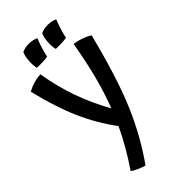

<svg xmlns="http://www.w3.org/2000/svg" viewBox="-302 -973 1130 1130"><g transform="rotate(-45 262.5 -408.5)"><path d="M497 -679Q426 -397 353.5 -226Q281 -55 179 88Q156 81 132.5 70.5Q109 60 94 49Q135 -11 169 -70Q203 -129 231 -189Q154 -292 101.5 -411.5Q49 -531 9 -697Q36 -712 63 -720Q90 -728 121 -730Q142 -607 179 -502.5Q216 -398 275 -292Q310 -383 337 -486.5Q364 -590 386 -718Q417 -713 444.5 -703.5Q472 -694 497 -679ZM202 -905Q221 -904 235 -901Q249 -898 259 -892Q248 -866 238 -833.5Q228 -801 223 -775Q205 -772 182 -771Q159 -770 134 -771Q131 -783 130 -794Q129 -805 129 -816Q129 -837 132.5 -858Q136 -879 143 -893Q156 -899 169.5 -902Q183 -905 202 -905ZM359 -905Q378 -904 392 -901Q406 -898 416 -892Q405 -866 395 -833.5Q385 -801 380 -775Q362 -772 339 -771Q316 -770 291 -771Q288 -783 287 -794Q286 -805 286 -816Q286 -837 289.5 -858Q293 -879 300 -893Q313 -899 326.5 -902Q340 -905 359 -905Z"/></g></svg>

Font: Atma Medium
Style: Regular
Weight: 500
Designer: Gregori Vincens, Jeremie Hornus, Riccardo Olocco, Yoann Minet.
Foundry: black foundry
Version: Version 1.101;PS 1.100;hotconv 1.0.86;makeotf.lib2.5.63406